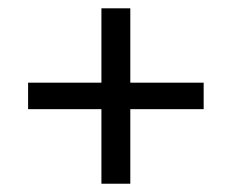

<svg xmlns="http://www.w3.org/2000/svg" viewBox="-20 -588 560 464"><path d="M225.1 -144V-324.2H47.9V-388.2H225.1V-567.9H294.9V-388.2H472.2V-324.2H294.9V-144Z"/></svg>

Font: Creato Display
Style: Regular
Weight: 400
Version: Version 1.000